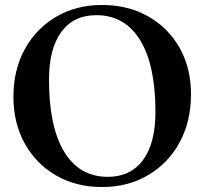

<svg xmlns="http://www.w3.org/2000/svg" viewBox="-20 -736 834 772"><path d="M390 16Q286 16 205.5 -30.5Q125 -77 79.5 -159Q34 -241 34 -347Q34 -455 79.5 -538Q125 -621 205.5 -668.5Q286 -716 390 -716Q495 -716 576 -670Q657 -624 702.5 -543Q748 -462 748 -357Q748 -248 702.5 -164Q657 -80 576 -32Q495 16 390 16ZM413 -25Q505 -25 555 -92.5Q605 -160 605 -286Q605 -474 543.5 -574.5Q482 -675 367 -675Q276 -675 226.5 -607.5Q177 -540 177 -415Q177 -227 238 -126Q299 -25 413 -25Z"/></svg>

Font: Wittgenstein Semibold
Style: Regular
Weight: 600
Designer: Jörg Drees
Foundry: Jörg Drees
Version: Version 1.303; ttfautohint (v1.8.4.7-5d5b)